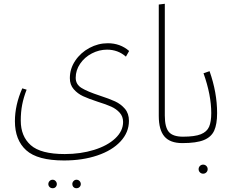

<svg xmlns="http://www.w3.org/2000/svg" viewBox="-20 -758 1239 1017"><path d="M507 -252Q559 -235 589.5 -221Q620 -207 641.5 -182Q663 -157 663 -118Q663 -57 618.5 -9Q574 39 495.5 65.5Q417 92 319 92Q179 92 119 38Q59 -16 59 -116Q59 -202 98 -290L121 -283Q105 -242 97.5 -203.5Q90 -165 90 -119Q90 -36 143 11Q196 58 323 58Q407 58 478 36Q549 14 590.5 -25Q632 -64 632 -112Q632 -141 614 -161Q596 -181 569.5 -193Q543 -205 498 -219Q449 -235 420 -248.5Q391 -262 370.5 -285.5Q350 -309 350 -344Q350 -394 378.5 -436.5Q407 -479 453.5 -504Q500 -529 551 -529Q617 -529 664 -488L647 -458Q605 -495 547 -495Q505 -495 466.5 -475Q428 -455 404.5 -420.5Q381 -386 381 -346Q381 -311 412 -292Q443 -273 507 -252ZM236 217Q236 208 242.5 201Q249 194 259 194Q268 194 274.5 201Q281 208 281 217Q281 226 275 232.5Q269 239 259 239Q249 239 242.5 232.5Q236 226 236 217ZM363 217Q363 208 369.5 201Q376 194 385 194Q395 194 401.5 201Q408 208 408 217Q408 226 401.5 232.5Q395 239 385 239Q375 239 369 232.5Q363 226 363 217Z M821 -734 853 -738V-146Q853 -84 874.5 -59Q896 -34 949 -34L966 -17L946 0Q881 0 851 -35Q821 -70 821 -144Z M1099 -159Q1099 -255 1058 -370L1090 -381Q1130 -268 1130 -159Q1130 -100 1114.5 -66Q1099 -32 1059.5 -16Q1020 0 946 0L926 -17L949 -34Q1012 -34 1044 -47Q1076 -60 1087.5 -86.5Q1099 -113 1099 -159ZM1032 138Q1032 128 1039 121Q1046 114 1056 114Q1066 114 1073 121Q1080 128 1080 138Q1080 148 1073 155Q1066 162 1056 162Q1046 162 1039 155Q1032 148 1032 138Z"/></svg>

Font: FiraGO UltraLight
Style: Regular
Weight: 200
Designer: bBox Type
Foundry: bBox Type GmbH
Version: Version 1.001